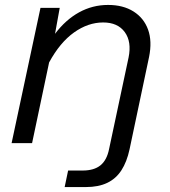

<svg xmlns="http://www.w3.org/2000/svg" viewBox="-20 -580 690 778"><path d="M418 -560Q479 -560 521 -533.5Q563 -507 580 -460Q597 -413 584 -349L505 25Q494 76 472 110Q450 144 414.5 161Q379 178 328 178H242L256 111H315Q361 111 387 90Q413 69 422 24L501 -347Q514 -411 485.5 -450Q457 -489 398 -489Q337 -489 280 -448.5Q223 -408 179 -327L110 0H27L144 -548H222L203 -443Q246 -500 300.5 -530Q355 -560 418 -560Z"/></svg>

Font: Azeret Mono Thin Light
Style: Italic
Weight: 300
Italic angle: -12°
Version: Version 1.002